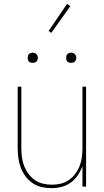

<svg xmlns="http://www.w3.org/2000/svg" viewBox="-20 -971 540 999"><path d="M247 8Q221 8 195.5 2Q170 -4 149 -18.5Q128 -33 112.5 -54Q97 -75 88 -99Q79 -123 75.5 -148.5Q72 -174 72 -200V-520H91V-200Q91 -177 94 -153.5Q97 -130 105.5 -108Q114 -86 128 -67Q142 -48 161 -34.5Q180 -21 203.5 -15.5Q227 -10 250 -10Q273 -10 296.5 -15.5Q320 -21 339 -34.5Q358 -48 372 -67Q386 -86 394.5 -108Q403 -130 406 -153.5Q409 -177 409 -200V-520H428V0H409V-107Q400 -82 385 -59.5Q370 -37 348 -21Q326 -5 300 1.5Q274 8 247 8ZM350 -644Q345 -644 339.5 -645.5Q334 -647 330.5 -650.5Q327 -654 325.5 -659.5Q324 -665 324 -670Q324 -675 325.5 -680.5Q327 -686 330.5 -689.5Q334 -693 339.5 -695Q345 -697 350 -697Q355 -697 360.5 -695Q366 -693 369.5 -689.5Q373 -686 375 -680.5Q377 -675 377 -670Q377 -665 375 -659.5Q373 -654 369.5 -650.5Q366 -647 360.5 -645.5Q355 -644 350 -644ZM150 -644Q145 -644 139.5 -645.5Q134 -647 130.5 -650.5Q127 -654 125.5 -659.5Q124 -665 124 -670Q124 -675 125.5 -680.5Q127 -686 130.5 -689.5Q134 -693 139.5 -695Q145 -697 150 -697Q155 -697 160.5 -695Q166 -693 169.5 -689.5Q173 -686 175 -680.5Q177 -675 177 -670Q177 -665 175 -659.5Q173 -654 169.5 -650.5Q166 -647 160.5 -645.5Q155 -644 150 -644ZM247 -800 233 -810 329 -951 346 -939Z"/></svg>

Font: Iosevka Thin
Style: Regular
Weight: 100
Monospace: yes
Designer: Belleve Invis
Foundry: Belleve Invis
Version: Version 32.5.0; ttfautohint (v1.8.4)